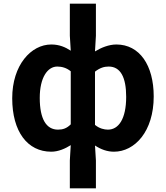

<svg xmlns="http://www.w3.org/2000/svg" viewBox="-20 -818 909 1053"><path d="M363 215H506V62L501 -20C534 2 569 14 605 14C719 14 823 -97 823 -289C823 -461 745 -574 618 -574C578 -574 535 -557 501 -536L506 -622V-798H363V-622L368 -540C339 -559 306 -574 261 -574C151 -574 47 -462 47 -279C47 -96 131 14 261 14C300 14 338 -3 368 -22L363 62ZM298 -107C234 -107 198 -165 198 -281C198 -393 241 -453 294 -453C319 -453 345 -446 368 -427V-136C346 -114 325 -107 298 -107ZM572 -107C552 -107 525 -113 501 -133V-425C528 -446 551 -453 576 -453C641 -453 672 -394 672 -287C672 -165 630 -107 572 -107Z"/></svg>

Font: Noto Sans Mono CJK JP Bold
Style: Regular
Weight: 700
Designer: Ryoko NISHIZUKA (kana & ideographs); Paul D. Hunt (Latin, Greek & Cyrillic); Wenlong ZHANG (bopomofo); Sandoll Communica
Foundry: Adobe Systems Incorporated
Version: Version 1.004;PS 1.004;hotconv 1.0.82;makeotf.lib2.5.63406